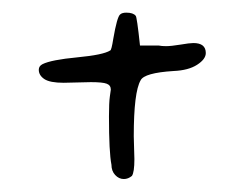

<svg xmlns="http://www.w3.org/2000/svg" viewBox="-20 -473 376 302"><path d="M241.2 -400.4Q234.4 -400.4 229.5 -401.4H200.2Q195.3 -447.3 193.4 -448.2Q189.5 -453.1 178.7 -453.1Q171.9 -453.1 168.9 -450.2Q164.1 -446.3 158.2 -412.1Q155.3 -393.6 153.3 -393.6Q142.6 -386.7 101.6 -382.8Q60.5 -378.9 46.9 -372.1Q41 -369.1 41 -363.3Q41 -354.5 49.8 -348.6Q58.6 -342.8 80.1 -342.8Q86.9 -342.8 101.6 -343.3Q116.2 -343.8 123 -343.8Q141.6 -343.8 147.9 -341.3Q154.3 -338.9 154.3 -332Q154.3 -331.1 152.8 -321.3Q151.4 -311.5 151.4 -290Q151.4 -233.4 155.3 -213.9Q155.3 -204.1 161.1 -197.8Q167 -191.4 174.8 -191.4Q181.6 -191.4 187.5 -196.3Q191.4 -202.1 191.4 -222.7Q191.4 -222.7 190.9 -240.2Q190.4 -257.8 190.4 -258.8Q190.4 -328.1 201.2 -346.7Q207 -358.4 252.9 -361.3Q276.4 -362.3 290 -371.1Q303.7 -379.9 303.7 -389.6Q303.7 -405.3 284.2 -405.3Q278.3 -405.3 263.7 -402.8Q249 -400.4 241.2 -400.4Z"/></svg>

Font: 辰宇落雁體 Thin
Style: Regular
Weight: 100
Designer: Written by Liu, Wei-Chen; Created by Wang, Li-Yu.
Foundry: New Value
Version: Version 1.000